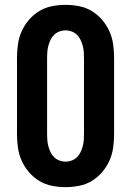

<svg xmlns="http://www.w3.org/2000/svg" viewBox="-20 -763 540 791"><path d="M250 8Q222 8 194 2.5Q166 -3 142 -17.5Q118 -32 99.5 -53.5Q81 -75 69.5 -100.5Q58 -126 54 -154Q50 -182 50 -210V-525Q50 -553 54 -581Q58 -609 69.5 -634.5Q81 -660 99.5 -681.5Q118 -703 142 -717.5Q166 -732 194 -737.5Q222 -743 250 -743Q278 -743 306 -737.5Q334 -732 358 -717.5Q382 -703 400.5 -681.5Q419 -660 430.5 -634.5Q442 -609 446 -581Q450 -553 450 -525V-210Q450 -182 446 -154Q442 -126 430.5 -100.5Q419 -75 400.5 -53.5Q382 -32 358 -17.5Q334 -3 306 2.5Q278 8 250 8ZM250 -97Q263 -97 275 -101.5Q287 -106 296.5 -115Q306 -124 311.5 -135.5Q317 -147 320.5 -159.5Q324 -172 325 -185Q326 -198 326 -210V-525Q326 -537 325 -550Q324 -563 320.5 -575.5Q317 -588 311.5 -599.5Q306 -611 296.5 -620Q287 -629 275 -633.5Q263 -638 250 -638Q237 -638 225 -633.5Q213 -629 203.5 -620Q194 -611 188.5 -599.5Q183 -588 179.5 -575.5Q176 -563 175 -550Q174 -537 174 -525V-210Q174 -198 175 -185Q176 -172 179.5 -159.5Q183 -147 188.5 -135.5Q194 -124 203.5 -115Q213 -106 225 -101.5Q237 -97 250 -97Z"/></svg>

Font: Iosevka Term Curly Extrabold
Style: Regular
Weight: 800
Designer: Belleve Invis
Foundry: Belleve Invis
Version: Version 32.3.0